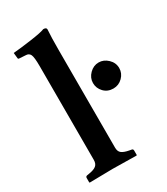

<svg xmlns="http://www.w3.org/2000/svg" viewBox="-176 -778 751 861"><g transform="rotate(-30 200.0 -348.0)"><path d="M332 -310.1Q302.2 -310.1 283.2 -330.1Q264.2 -350.1 264.2 -377Q264.2 -403.8 284.7 -424.3Q305.2 -444.8 332 -444.8Q357.9 -444.8 378.9 -424.8Q399.9 -404.8 399.9 -377Q399.9 -350.1 379.9 -330.1Q359.9 -310.1 332 -310.1ZM95.2 -563Q95.2 -608.9 88.6 -622.6Q82 -636.2 64.9 -636.2L33.2 -638.2Q27.3 -638.2 26.9 -643.1L23.9 -671.9Q61 -674.8 117.9 -682.9Q174.8 -690.9 191.9 -698.2Q208 -698.2 208 -688Q205.1 -647.9 205.1 -583V-77.1Q205.1 -57.1 216.6 -48.1Q228 -39.1 253.9 -34.2L265.1 -32.2Q272.9 -31.2 272.9 -22.9V0L271 2Q187 0 147.9 0L28.8 2L26.9 0V-22.9Q26.9 -30.8 35.2 -32.2L46.9 -34.2Q71.8 -38.1 83.5 -47.6Q95.2 -57.1 95.2 -77.1Z"/></g></svg>

Font: Linux Libertine
Style: Semibold
Weight: 600
Designer: Philipp H. Poll
Foundry: Philipp H. Poll
Version: Version 5.1.2 ; ttfautohint (v0.9)